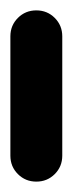

<svg xmlns="http://www.w3.org/2000/svg" viewBox="-20 -350 140 370"><path d="M0 -50H100V-280H0ZM50 -100Q29 -100 14.5 -85.5Q0 -71 0 -50Q0 -29 14.5 -14.5Q29 0 50 0Q71 0 85.5 -14.5Q100 -29 100 -50Q100 -71 85.5 -85.5Q71 -100 50 -100ZM50 -330Q29 -330 14.5 -315.5Q0 -301 0 -280Q0 -259 14.5 -244.5Q29 -230 50 -230Q71 -230 85.5 -244.5Q100 -259 100 -280Q100 -301 85.5 -315.5Q71 -330 50 -330Z"/></svg>

Font: Wavefont SemiBold
Style: Regular
Weight: 600
Version: Version 3.004;gftools[0.9.33]